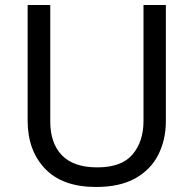

<svg xmlns="http://www.w3.org/2000/svg" viewBox="-20 -734 771 764"><path d="M640 -252Q640 -178 610 -118.5Q580 -59 518.5 -24.5Q457 10 362 10Q229 10 159.5 -62.5Q90 -135 90 -254V-714H180V-251Q180 -164 226.5 -116Q273 -68 367 -68Q464 -68 507.5 -119.5Q551 -171 551 -252V-714H640Z"/></svg>

Font: hex115
Style: Regular
Weight: 400
Designer: Monotype Design Team
Foundry: Monotype Imaging Inc.
Version: Version 2.013